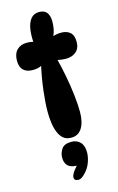

<svg xmlns="http://www.w3.org/2000/svg" viewBox="-152 -833 711 1160"><g transform="rotate(-15 203.0 -253.5)"><path d="M302 -128Q302 -64 279 -27Q256 10 212 10Q180 10 161 -7Q142 -24 131.5 -52Q121 -80 117 -113Q113 -146 113 -177Q113 -233 122 -308.5Q131 -384 147 -456Q124 -445 93 -445Q55 -445 34.5 -464.5Q14 -484 14 -524Q14 -567 37 -590.5Q60 -614 100 -614Q120 -614 139 -609Q136 -652 142 -689.5Q148 -727 166.5 -750.5Q185 -774 219 -774Q252 -774 267 -754Q282 -734 282 -698Q282 -649 265 -611Q289 -619 316 -619Q350 -619 371 -601Q392 -583 392 -541Q392 -501 367 -480Q342 -459 305 -459Q292 -459 278.5 -460.5Q265 -462 252 -465Q265 -416 276.5 -355Q288 -294 295 -234Q302 -174 302 -128ZM243 227Q211 267 188 267Q161 267 161 245Q161 236 169 221Q177 206 199 182Q159 180 142.5 162Q126 144 126 112Q126 85 142.5 59.5Q159 34 204 34Q238 34 259 55.5Q280 77 280 120Q280 145 270.5 174.5Q261 204 243 227Z"/></g></svg>

Font: DynaPuff Condensed Medium
Style: Regular
Weight: 500
Width: 3
Designer: Toshi Omagari, Jennifer Daniel
Foundry: Google Fonts
Version: Version 2.000; ttfautohint (v1.8.4.7-5d5b)